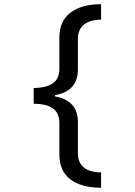

<svg xmlns="http://www.w3.org/2000/svg" viewBox="-20 -734 640 912"><path d="M262 -1V-148Q262 -197 231.5 -219Q201 -241 140 -241V-316Q201 -317 231.5 -338.5Q262 -360 262 -408V-556Q262 -634 315 -674Q368 -714 460 -714V-641Q350 -638 350 -548V-404Q350 -301 241 -282V-276Q350 -257 350 -154V-7Q350 83 460 85V158Q365 157 313.5 117.5Q262 78 262 -1Z"/></svg>

Font: Noto Sans Mono UI
Style: Regular
Weight: 400
Monospace: yes
Designer: Monotype Design team
Foundry: Monotype Imaging Inc.
Version: Version 1.000